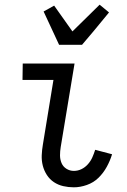

<svg xmlns="http://www.w3.org/2000/svg" viewBox="-20 -791 540 819"><path d="M295 8Q272 8 250 3Q228 -2 210 -14Q192 -26 180 -44.5Q168 -63 162.5 -84.5Q157 -106 158 -129Q159 -152 163 -175L208 -450H76L77 -520H298L239 -164Q236 -146 236 -128.5Q236 -111 242.5 -95.5Q249 -80 263.5 -71Q278 -62 295 -62Q312 -62 327.5 -69.5Q343 -77 355 -90.5Q367 -104 374 -120Q381 -136 386 -152L458 -133Q450 -106 435.5 -79.5Q421 -53 400 -32.5Q379 -12 350.5 -2Q322 8 295 8ZM232 -600 166 -742 211 -767 289 -657 405 -771 445 -738 380 -659 330 -600Z"/></svg>

Font: Iosevka Curly
Style: Italic
Weight: 400
Italic angle: -9°
Monospace: yes
Designer: Belleve Invis
Foundry: Belleve Invis
Version: Version 22.1.2; ttfautohint (v1.8.4)